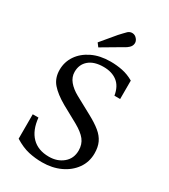

<svg xmlns="http://www.w3.org/2000/svg" viewBox="-223 -1024 999 1137"><g transform="rotate(30 276.5 -455.5)"><path d="M255 10Q208 10 163 0Q118 -10 66 -42V-209H105Q113 -127 156 -83Q199 -39 274 -39Q331 -39 370 -71.5Q409 -104 409 -159Q409 -201 386 -230.5Q363 -260 311 -289L200 -350Q137 -386 104.5 -423.5Q72 -461 72 -517Q72 -571 101.5 -614.5Q131 -658 184.5 -684Q238 -710 310 -710Q352 -710 391.5 -702Q431 -694 469 -672V-546H430Q420 -606 383.5 -634Q347 -662 290 -662Q226 -662 190.5 -632Q155 -602 155 -551Q155 -516 178.5 -487.5Q202 -459 242 -437L358 -374Q408 -347 439 -321.5Q470 -296 484.5 -265Q499 -234 499 -191Q499 -132 466.5 -86.5Q434 -41 379 -15.5Q324 10 255 10ZM204 -746 186 -770 268 -868Q279 -880 288.5 -890Q298 -900 308 -910Q322 -922 339.5 -920.5Q357 -919 369 -904Q381 -890 379.5 -873Q378 -856 364 -843Q353 -833 341.5 -826.5Q330 -820 316 -812Z"/></g></svg>

Font: Hedvig Letters Serif
Style: Regular
Weight: 400
Designer: Alexander Örn & Tor Weibull
Foundry: Kanon Foundry
Version: Version 1.000